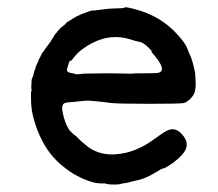

<svg xmlns="http://www.w3.org/2000/svg" viewBox="-20 -462 587 516"><path d="M314 -441Q314 -445 340 -438Q412 -420 458 -368Q478 -346 483.5 -331.5Q489 -317 492 -311Q495 -305 500 -286Q505 -267 505 -257Q507 -231 504.5 -219Q502 -207 492 -197Q482 -187 473.5 -185Q465 -183 380 -183Q293 -183 276 -185.5Q259 -188 241.5 -189.5Q224 -191 219.5 -191.5Q215 -192 200.5 -190.5Q186 -189 177 -188Q156 -187 152 -184Q143 -178 151 -148.5Q159 -119 170.5 -108Q182 -97 183 -97Q184 -97 191 -89.5Q198 -82 212 -71Q254 -36 321 -52Q358 -62 388.5 -84Q419 -106 427 -110Q451 -123 470 -100Q486 -82 480.5 -64.5Q475 -47 446 -25Q436 -18 432.5 -16Q429 -14 424.5 -11.5Q420 -9 417.5 -9Q415 -9 399 1Q371 18 351.5 22Q332 26 328.5 27.5Q325 29 316.5 30Q308 31 304 32.5Q300 34 286 34Q272 34 266 32Q260 30 255 31Q225 32 179 6Q166 -2 161 -6Q156 -10 154.5 -11Q153 -12 153 -12L151 -14Q150 -14 141 -22Q132 -30 130 -32.5Q128 -35 124 -39Q89 -78 71 -141Q64 -166 63.5 -190Q63 -214 63.5 -215Q64 -216 65 -220L64 -226L65 -247L67 -254L68 -255Q69 -257 70.5 -264Q72 -271 73 -272.5Q74 -274 75.5 -280Q77 -286 79 -289.5Q81 -293 83 -298.5Q85 -304 86 -305Q87 -306 90 -313Q93 -320 94 -320.5Q95 -321 96 -322.5Q97 -324 100 -328.5Q103 -333 106 -337Q109 -341 111.5 -344Q114 -347 115.5 -349.5Q117 -352 119 -355.5Q121 -359 121 -359Q121 -359 123 -361.5Q125 -364 125 -365Q125 -367 129.5 -371.5Q134 -376 133 -376L143 -387L152 -394Q160 -401 158 -401L184 -417Q200 -425 215 -430Q230 -435 230 -434Q230 -433 235 -434Q240 -435 251 -436Q262 -437 267.5 -438Q273 -439 293.5 -439.5Q314 -440 314 -441ZM273 -265 335 -264Q337 -264 337 -264.5Q337 -265 370.5 -265Q404 -265 408 -267Q429 -275 389 -320Q386 -323 387.5 -323.5Q389 -324 384.5 -328.5Q380 -333 380 -333Q380 -333 376 -337Q364 -348 355 -349.5Q346 -351 334 -355Q269 -377 206 -333Q191 -323 181 -310.5Q171 -298 171 -299Q167 -300 165 -292.5Q163 -285 160.5 -278Q158 -271 164 -268Q170 -265 175 -265Q180 -265 180.5 -263.5Q181 -262 191 -262.5Q201 -263 203 -264H202L261 -265ZM234 -264Q234 -264 234 -265Z"/></svg>

Font: TT2020 Style E
Style: Regular
Weight: 400
Version: Version 00.2